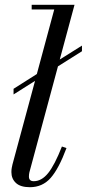

<svg xmlns="http://www.w3.org/2000/svg" viewBox="-20 -770 362 800"><path d="M257 -153Q225 -67 191 -28.5Q157 10 104.5 10Q65.5 10 46.5 -7.5Q27.5 -25 27.5 -53Q27.5 -63 29 -70.8Q30.5 -78.5 32 -85L126 -433L36.5 -376.5V-400L133.5 -461.5L206 -730.5H112V-750H290.5L229 -522L321.5 -580V-556.5L221.5 -493.5L102.5 -52Q100.5 -43.5 100.5 -34.5Q100.5 -15 120.5 -15Q153.5 -15 180.8 -49Q208 -83 238 -159.5Z"/></svg>

Font: Bodoni* 11pt
Style: Italic
Weight: 400
Italic angle: -13°
Version: Version 2.3